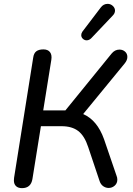

<svg xmlns="http://www.w3.org/2000/svg" viewBox="-20 -968 691 995"><path d="M52 -33Q52 -42 53 -47L152 -669Q155 -692 168 -702Q181 -712 205 -712Q228 -712 239 -698Q250 -684 246 -658L204 -396H319L558 -690Q575 -711 599 -711Q616 -711 628 -700.5Q640 -690 640 -673Q640 -656 626 -639L411 -377Q484 -345 519 -247L584 -57Q588 -48 588 -37Q588 -18 574.5 -6Q561 6 543 6Q528 6 515 -3Q502 -12 496 -30L437 -206Q418 -264 385.5 -289Q353 -314 299 -314H192L148 -40Q140 7 94 7Q74 7 63 -3.5Q52 -14 52 -33ZM429 -759Q418 -759 409.5 -767Q401 -775 401 -786Q401 -795 407 -804L502 -929Q516 -948 538 -948Q553 -948 564.5 -937.5Q576 -927 576 -913Q576 -899 564 -887L453 -770Q442 -759 429 -759Z"/></svg>

Font: SN Pro
Style: Italic
Weight: 400
Italic angle: -9°
Designer: Tobias Whetton
Foundry: Supernotes
Version: Version 1.003